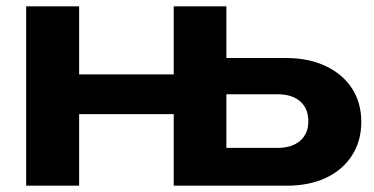

<svg xmlns="http://www.w3.org/2000/svg" viewBox="-20 -589 1186 609"><path d="M531 0V-569H698V-43L644 -120H861Q906 -120 932 -142.5Q958 -165 958 -204Q958 -245 932 -267.5Q906 -290 861 -290H645V-405H887Q959 -405 1013 -379.5Q1067 -354 1096.5 -308.5Q1126 -263 1126 -202Q1126 -142 1096.5 -96Q1067 -50 1014 -25Q961 0 889 0ZM63 0V-569H231V0ZM158 -227V-353H597V-227Z"/></svg>

Font: Unbounded Medium
Style: Regular
Weight: 500
Designer: Luke Prowse, Jean-Baptiste Morizot, Fátima Lázaro, Florian Runge
Foundry: NaN
Version: Version 1.700